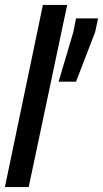

<svg xmlns="http://www.w3.org/2000/svg" viewBox="-33 -763 420 783"><path d="M-13 0 142 -743H241L84 0ZM206 -430 266 -632 277 -688H367L355 -632L277 -430Z"/></svg>

Font: Saira Ultra Condensed
Style: Bold Italic
Weight: 700
Width: 1
Italic angle: -12°
Designer: Hector Gatti with collaboration of the Omnibus-Type team
Foundry: Omnibus-Type
Version: Version 1.001; ttfautohint (v1.8)